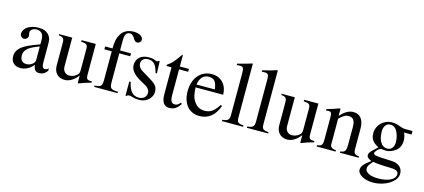

<svg xmlns="http://www.w3.org/2000/svg" viewBox="-66 -1264 4552 2063"><g transform="rotate(15 2210.0 -232.5)"><path d="M442 -66C425 -52 415 -47 399 -47C381 -47 368 -67 368 -113V-304C368 -365 364 -386 340 -415C316 -444 278 -460 222 -460C177 -460 135 -448 107 -430C72 -408 56 -376 56 -350C56 -323 78 -304 99 -304C125 -304 145 -326 145 -345C145 -366 139 -369 139 -387C139 -414 169 -436 209 -436C254 -436 287 -408 287 -346V-292C174 -250 137 -231 107 -211C68 -185 37 -146 37 -94C37 -28 80 10 142 10C185 10 234 -3 287 -63H288C293 -10 315 10 352 10C386 10 412 0 442 -38ZM287 -127C287 -98 281 -84 252 -64C235 -53 214 -48 194 -48C155 -48 125 -72 125 -125C125 -156 135 -180 159 -202C184 -225 225 -246 287 -268Z M924 -50H918C872 -50 861 -61 861 -107V-450H703V-433C763 -429 777 -421 777 -368V-137C777 -102 770 -93 754 -79C729 -57 699 -48 670 -48C631 -48 599 -81 599 -127V-450H453V-436C501 -433 515 -419 515 -369V-118C515 -41 560 10 637 10C674 10 731 -9 780 -76H782V6L787 9C837 -11 873 -22 924 -36Z M965 -450V-418H1047V-104C1047 -31 1036 -19 964 -15V0H1224V-15C1142 -18 1131 -29 1131 -104V-418H1253V-450H1131V-566C1131 -625 1149 -655 1187 -655C1209 -655 1222 -645 1240 -616C1256 -589 1268 -580 1285 -580C1309 -580 1327 -598 1327 -621C1327 -657 1283 -683 1223 -683C1160 -683 1108 -656 1082 -611C1056 -566 1048 -530 1047 -450Z M1417 -301C1389 -318 1374 -347 1374 -369C1374 -416 1406 -437 1449 -437C1509 -437 1539 -404 1562 -314H1577L1572 -450H1561C1553 -441 1549 -440 1545 -440C1538 -440 1528 -443 1517 -448C1496 -458 1474 -459 1450 -459C1368 -459 1312 -415 1312 -336C1312 -285 1349 -237 1432 -191L1486 -161C1519 -143 1539 -117 1539 -86C1539 -45 1507 -12 1456 -12C1387 -12 1350 -56 1329 -153H1313V4H1326C1332 -6 1338 -8 1350 -8C1361 -8 1372 -7 1396 1C1419 9 1448 10 1469 10C1545 10 1609 -48 1609 -115C1609 -172 1585 -199 1521 -238Z M1908 -77C1886 -51 1870 -42 1848 -42C1811 -42 1796 -68 1796 -132V-418H1897V-450H1796V-566C1796 -576 1794 -579 1789 -579C1783 -569 1775 -560 1769 -551C1731 -496 1698 -459 1672 -444C1661 -437 1655 -431 1655 -425C1655 -422 1656 -420 1659 -418H1712V-117C1712 -33 1742 10 1800 10C1850 10 1888 -14 1921 -66Z M2328 -164C2279 -90 2241 -59 2174 -59C2128 -59 2091 -77 2063 -114C2027 -162 2022 -201 2017 -277H2325C2321 -331 2311 -363 2291 -391C2259 -436 2214 -460 2152 -460C2026 -460 1945 -358 1945 -217C1945 -79 2017 10 2135 10C2235 10 2305 -48 2344 -157ZM2019 -309C2030 -384 2069 -424 2125 -424C2191 -424 2212 -390 2223 -309Z M2621 0V-15C2557 -19 2546 -32 2546 -87V-679L2541 -683C2489 -666 2452 -656 2383 -639V-623C2399 -625 2412 -625 2420 -625C2452 -625 2462 -609 2462 -561V-92C2462 -37 2448 -20 2385 -15V0Z M2899 0V-15C2835 -19 2824 -32 2824 -87V-679L2819 -683C2767 -666 2730 -656 2661 -639V-623C2677 -625 2690 -625 2698 -625C2730 -625 2740 -609 2740 -561V-92C2740 -37 2726 -20 2663 -15V0Z M3400 -50H3394C3348 -50 3337 -61 3337 -107V-450H3179V-433C3239 -429 3253 -421 3253 -368V-137C3253 -102 3246 -93 3230 -79C3205 -57 3175 -48 3146 -48C3107 -48 3075 -81 3075 -127V-450H2929V-436C2977 -433 2991 -419 2991 -369V-118C2991 -41 3036 10 3113 10C3150 10 3207 -9 3256 -76H3258V6L3263 9C3313 -11 3349 -22 3400 -36Z M3905 0V-15C3856 -20 3844 -31 3844 -85V-306C3844 -405 3802 -460 3726 -460C3680 -460 3634 -438 3582 -379H3581V-457L3573 -460C3524 -442 3491 -431 3436 -415V-398C3443 -401 3454 -402 3465 -402C3493 -402 3500 -386 3500 -337V-94C3500 -35 3489 -19 3438 -15V0H3649V-15C3598 -19 3584 -33 3584 -72V-348C3630 -393 3654 -405 3687 -405C3736 -405 3760 -375 3760 -304V-105C3760 -39 3748 -19 3698 -15L3697 0Z M4390 -388V-427H4313C4293 -427 4278 -430 4258 -437L4236 -445C4209 -455 4182 -460 4156 -460C4063 -460 3989 -388 3989 -297C3989 -234 4015 -196 4082 -163C4068 -149 4054 -136 4039 -123C4006 -94 3993 -74 3993 -54C3993 -32 4004 -21 4046 -1C3974 51 3948 84 3948 121C3948 174 4025 218 4121 218C4193 218 4269 194 4321 154C4362 122 4381 89 4381 49C4381 -13 4334 -55 4260 -58L4131 -64C4077 -67 4053 -75 4053 -91C4053 -111 4086 -146 4113 -154L4132 -152C4150 -150 4164 -149 4170 -149C4205 -149 4242 -164 4274 -188C4310 -215 4326 -252 4326 -304C4326 -333 4321 -356 4307 -388ZM4072 -338C4072 -397 4100 -432 4146 -432C4177 -432 4203 -415 4219 -385C4238 -350 4249 -305 4249 -264C4249 -209 4220 -174 4175 -174C4113 -174 4072 -239 4072 -335ZM4353 64C4353 122 4277 161 4163 161C4075 161 4018 132 4018 88C4018 65 4027 50 4067 2C4101 9 4180 15 4229 15C4320 15 4353 27 4353 64Z"/></g></svg>

Font: XITS Math
Style: Regular
Weight: 400
Designer: MicroPress Inc., with final additions and corrections provided by Coen Hoffman, Elsevier (retired)
Version: Version 1.108